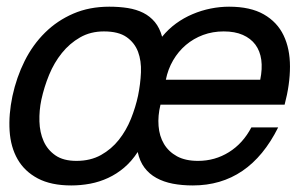

<svg xmlns="http://www.w3.org/2000/svg" viewBox="-20 -549 931 580"><path d="M464.8 -232.9Q456.5 -199.2 459 -168.5Q461.4 -137.7 475.3 -114.3Q489.3 -90.8 514.6 -76.9Q540 -63 578.1 -63Q629.4 -63 671.6 -89.4Q713.9 -115.7 739.3 -164.1H820.3Q732.9 11.2 562.5 11.2Q529.8 11.2 502 5.9Q474.1 0.5 452.4 -11.5Q430.7 -23.4 416.3 -42.7Q401.9 -62 396 -89.8Q377.9 -62 355.2 -42.7Q332.5 -23.4 306.6 -11.5Q280.8 0.5 252.4 5.9Q224.1 11.2 195.3 11.2Q134.3 11.2 94.2 -10Q54.2 -31.2 33.2 -67.9Q12.2 -104.5 9 -153.8Q5.9 -203.1 17.6 -258.8Q29.8 -315.4 54.4 -364.7Q79.1 -414.1 116 -450.4Q152.8 -486.8 201.4 -507.8Q250 -528.8 310.1 -528.8Q340.3 -528.8 366.2 -524.7Q392.1 -520.5 412.6 -510.3Q433.1 -500 447.8 -482.4Q462.4 -464.8 469.7 -438Q488.3 -460.9 511.7 -478Q535.2 -495.1 561.8 -506.3Q588.4 -517.6 616.5 -523.2Q644.5 -528.8 671.9 -528.8Q736.3 -528.8 776.9 -505.6Q817.4 -482.4 836.7 -442.1Q856 -401.9 856 -347.9Q856 -293.9 839.8 -232.9ZM766.1 -308.1Q772.9 -341.3 769.3 -368.2Q765.6 -395 751.5 -414.1Q737.3 -433.1 713.4 -443.6Q689.5 -454.1 655.8 -454.1Q622.6 -454.1 593.5 -443.4Q564.5 -432.6 541.5 -413.1Q518.6 -393.6 502.9 -366.7Q487.3 -339.8 481 -308.1ZM397 -259.8Q404.3 -295.4 405.8 -330.3Q407.2 -365.2 397 -392.6Q386.7 -419.9 362.3 -437Q337.9 -454.1 293.9 -454.1Q253.4 -454.1 221.9 -436Q190.4 -418 167 -388.9Q143.6 -359.9 128.4 -323Q113.3 -286.1 105 -248Q98.1 -215.3 99.1 -182.1Q100.1 -148.9 111.8 -122.6Q123.5 -96.2 147.5 -79.6Q171.4 -63 210.9 -63Q253.4 -63 285.2 -80.8Q316.9 -98.6 339.1 -126.7Q361.3 -154.8 375.5 -189.9Q389.6 -225.1 397 -259.8Z"/></svg>

Font: XB Khoramshahr
Style: Italic
Weight: 400
Italic angle: -12°
Designer: Behnam
Foundry: Irmug
Version: Version 8.005 2009